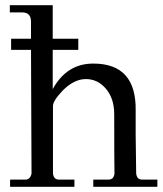

<svg xmlns="http://www.w3.org/2000/svg" viewBox="-20 -723 629 743"><path d="M283 -530H184V-378Q238 -477 341 -477Q508 -477 505 -295Q504 -233 507 -51Q510 -28 530 -28H589V0H341V-28H400Q420 -28 423 -51Q422 -93 422 -281Q422 -342 390 -379.5Q358 -417 312.5 -417Q267 -417 223 -373Q185 -333 185 -313V-51Q188 -28 208 -28H268V0H19V-28H78Q97 -28 102 -51L100 -530H23V-573H100V-641Q99 -675 66 -675H18V-703H184V-573H283Z"/></svg>

Font: GFS Didot
Style: Regular
Weight: 400
Designer: Takis Katsoulidis and George D. Matthiopoulos
Foundry: Takis Katsoulidis and George D. Matthiopoulos
Version: Version 1.0